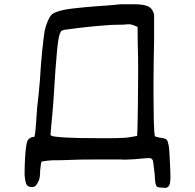

<svg xmlns="http://www.w3.org/2000/svg" viewBox="-20 -740 933 918"><path d="M97.7 81.1Q97.7 46.9 100.6 3.9Q104.5 -49.8 110.4 -64.5Q114.3 -74.2 123 -79.6Q131.8 -85 136.7 -85H139.6Q140.6 -84 141.6 -84Q144.5 -84 147 -96.7Q149.4 -109.4 152.3 -150.4Q154.3 -174.8 155.8 -199.7Q157.2 -224.6 159.2 -239.3Q161.1 -255.9 164.6 -288.1Q168 -320.3 170.9 -356.4Q174.8 -428.7 181.6 -495.6Q188.5 -562.5 193.4 -591.8Q201.2 -625 212.4 -647.9Q223.6 -670.9 236.3 -676.8Q255.9 -686.5 286.1 -692.9Q316.4 -699.2 381.8 -705.1Q411.1 -708 443.4 -710.4Q475.6 -712.9 495.1 -713.9Q516.6 -715.8 533.2 -717.3Q549.8 -718.8 555.7 -719.7H621.1Q657.2 -719.7 679.7 -712.9Q702.1 -706.1 710.9 -686.5L716.8 -672.9V-548.8Q715.8 -496.1 714.8 -437Q713.9 -377.9 713.9 -341.8V-289.1Q713.9 -235.4 715.3 -167Q716.8 -98.6 720.7 -88.9Q722.7 -86.9 729 -85.4Q735.4 -84 743.2 -82Q762.7 -80.1 771.5 -75.7Q780.3 -71.3 783.2 -57.6Q788.1 -43 790 -12.7Q792 17.6 793.9 67.4Q794.9 87.9 794.9 102.5Q794.9 121.1 793 133.8Q791 146.5 783.2 153.3Q778.3 157.2 775.4 157.7Q772.5 158.2 769.5 158.2Q764.6 158.2 755.9 157.2Q748 157.2 741.7 155.8Q735.4 154.3 732.4 154.3Q726.6 150.4 723.6 137.7Q720.7 125 719.7 93.8Q713.9 46.9 712.4 34.7Q710.9 22.5 706.1 21.5Q705.1 17.6 700.7 16.6Q696.3 15.6 688.5 15.6Q648.4 19.5 620.1 21.5Q591.8 23.4 577.1 23.4Q564.5 23.4 556.6 22.5H437.5Q360.4 22.5 321.3 24.4Q302.7 25.4 276.4 25.9Q250 26.4 229.5 26.4Q203.1 28.3 191.4 30.3Q179.7 32.2 178.7 33.2Q176.8 36.1 175.3 47.4Q173.8 58.6 171.9 76.2Q171.9 105.5 166.5 120.6Q161.1 135.7 152.3 145.5Q149.4 149.4 144.5 151.9Q139.6 154.3 133.8 154.3Q114.3 154.3 107.4 143.1Q100.6 131.8 97.7 97.7ZM221.7 -95.7Q221.7 -88.9 251 -85.9Q281.2 -82 359.4 -80.1Q424.8 -79.1 473.6 -79.1Q498 -79.1 538.6 -79.6Q579.1 -80.1 606.4 -85Q620.1 -86.9 627.9 -88.9L635.7 -89.8Q637.7 -112.3 639.2 -230Q640.6 -347.7 640.6 -400.4Q640.6 -478.5 638.7 -523.4L637.7 -611.3L624 -617.2Q617.2 -620.1 609.9 -622.1Q602.5 -624 594.7 -624Q585 -624 570.3 -622.1Q536.1 -622.1 515.6 -621.1Q495.1 -620.1 450.2 -616.2Q395.5 -611.3 349.6 -605.5Q303.7 -599.6 289.1 -597.7Q281.2 -595.7 276.4 -593.8Q271.5 -591.8 270.5 -586.9Q260.7 -577.1 253.4 -505.4Q246.1 -433.6 235.4 -256.8Q233.4 -228.5 230.5 -196.3Q227.5 -164.1 225.6 -144.5Q223.6 -125 222.7 -111.8Q221.7 -98.6 221.7 -95.7Z"/></svg>

Font: JasonHandwriting4
Style: Regular
Weight: 400
Version: Version 1.01.21